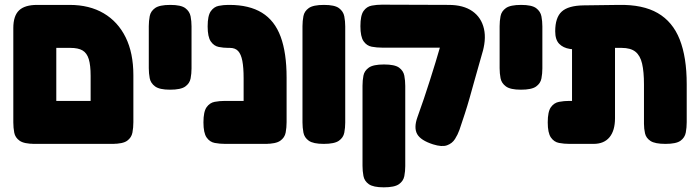

<svg xmlns="http://www.w3.org/2000/svg" viewBox="-20 -607 2989 822"><path d="M129 9Q83 9 64 -4.5Q45 -18 41 -39Q37 -60 37 -83V-487Q37 -539 61.5 -562.5Q86 -586 139 -586H278Q363 -586 424 -550Q485 -514 518 -447Q551 -380 551 -285V-84Q551 -61 547 -39.5Q543 -18 524.5 -4.5Q506 9 460 9Q415 9 396 -3.5Q377 -16 372.5 -36Q368 -56 368 -77V-282Q368 -328 360 -354Q352 -380 333.5 -391Q315 -402 281 -402H221V-84Q221 -60 217 -39Q213 -18 194 -4.5Q175 9 129 9ZM120 9 121 -175H468L469 9Z M708 -223Q663 -223 644 -237Q625 -251 621 -272Q617 -293 617 -315V-495Q617 -517 621 -538Q625 -559 644 -572.5Q663 -586 709 -586Q755 -586 773.5 -572Q792 -558 796 -537Q800 -516 800 -494V-314Q800 -292 796 -271Q792 -250 773 -236.5Q754 -223 708 -223Z M1115 9Q1071 9 1051.5 -3.5Q1032 -16 1027.5 -36Q1023 -56 1023 -77V-272Q1023 -318 1017.5 -346.5Q1012 -375 999.5 -388.5Q987 -402 964 -402H957Q937 -402 916.5 -406Q896 -410 882.5 -429.5Q869 -449 869 -494Q869 -540 882.5 -559Q896 -578 916.5 -582Q937 -586 956 -586H962Q1047 -586 1101.5 -552.5Q1156 -519 1181.5 -450Q1207 -381 1207 -275V-84Q1207 -61 1203 -39.5Q1199 -18 1180 -4.5Q1161 9 1115 9ZM944 9Q921 9 899.5 5Q878 1 864.5 -18.5Q851 -38 851 -83Q851 -129 864.5 -148Q878 -167 899 -171Q920 -175 943 -175H1126L1125 9Z M1366 9Q1321 9 1302 -4.5Q1283 -18 1279 -39.5Q1275 -61 1275 -83V-495Q1275 -517 1279 -538Q1283 -559 1302 -572.5Q1321 -586 1367 -586Q1413 -586 1431.5 -572Q1450 -558 1454 -537Q1458 -516 1458 -494V-82Q1458 -60 1454 -39Q1450 -18 1431 -4.5Q1412 9 1366 9Z M1834 11Q1781 -6 1766 -33Q1751 -60 1767 -105Q1782 -146 1795 -185Q1808 -224 1820.5 -263Q1833 -302 1845 -341.5Q1857 -381 1868.5 -421Q1880 -461 1893 -503L2049 -395Q2039 -359 2029 -324.5Q2019 -290 2009.5 -255.5Q2000 -221 1990.5 -187.5Q1981 -154 1970 -120Q1959 -86 1947 -51Q1940 -31 1928 -12Q1916 7 1894 15Q1872 23 1834 11ZM1623 195Q1578 195 1559 181.5Q1540 168 1536 146.5Q1532 125 1532 103V-240Q1532 -263 1536 -283.5Q1540 -304 1559 -317.5Q1578 -331 1624 -331Q1670 -331 1688.5 -317.5Q1707 -304 1711 -283Q1715 -262 1715 -239V104Q1715 126 1711 147Q1707 168 1688 181.5Q1669 195 1623 195ZM2042 -371 1883 -403H1847H1616Q1593 -403 1571.5 -407Q1550 -411 1536.5 -430.5Q1523 -450 1523 -495Q1523 -541 1536.5 -560Q1550 -579 1571.5 -583Q1593 -587 1615 -587L1901 -586Q1964 -586 2002.5 -559Q2041 -532 2052 -483.5Q2063 -435 2042 -371Z M2210 -223Q2165 -223 2146 -237Q2127 -251 2123 -272Q2119 -293 2119 -315V-495Q2119 -517 2123 -538Q2127 -559 2146 -572.5Q2165 -586 2211 -586Q2257 -586 2275.5 -572Q2294 -558 2298 -537Q2302 -516 2302 -494V-314Q2302 -292 2298 -271Q2294 -250 2275 -236.5Q2256 -223 2210 -223Z M2418 9Q2395 9 2373.5 5Q2352 1 2338.5 -18.5Q2325 -38 2325 -83Q2325 -129 2338.5 -148Q2352 -167 2373.5 -171Q2395 -175 2417 -175H2429V-466L2558 -406Q2521 -400 2485 -396.5Q2449 -393 2420 -397.5Q2391 -402 2374 -419.5Q2357 -437 2357 -473Q2357 -532 2385 -557.5Q2413 -583 2478 -584L2629 -586Q2732 -588 2796 -551Q2860 -514 2890 -438Q2920 -362 2920 -247V-84Q2920 -61 2916 -39.5Q2912 -18 2893.5 -4.5Q2875 9 2829 9Q2784 9 2765 -3.5Q2746 -16 2741.5 -36Q2737 -56 2737 -77V-245Q2737 -300 2729 -334.5Q2721 -369 2700.5 -385.5Q2680 -402 2641 -402H2613V-101Q2613 -48 2589.5 -19.5Q2566 9 2521 9Z"/></svg>

Font: Fredoka SemiCondensed
Style: Bold
Weight: 700
Width: 4
Designer: Ben Nathan
Foundry: Milena B. Brandão, Ben Nathan
Version: Version 2.001